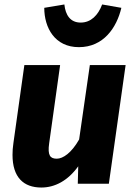

<svg xmlns="http://www.w3.org/2000/svg" viewBox="-20 -822 607 859"><path d="M89 -531 40 -182C37 -163 36 -145 36 -129C36 -29 85 17 165 17C226 17 284 -14 330 -78L328 0H467L542 -531H382L334 -198C300 -138 262 -112 234 -112C205 -112 192 -126 200 -181L249 -531ZM333 -611C443 -611 502 -698 523 -787L437 -802C419 -754 387 -721 341 -721C295 -721 273 -754 268 -802L178 -787C178 -698 225 -611 333 -611Z"/></svg>

Font: Fira Sans OT
Style: Bold Italic
Weight: 700
Italic angle: -8°
Designer: Carrois Corporate & Edenspiekermann
Foundry: Carrois Corporate GbR & Edenspiekermann AG
Version: Version 2.001